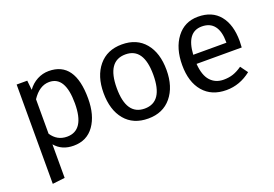

<svg xmlns="http://www.w3.org/2000/svg" viewBox="-103 -835 1919 1344"><g transform="rotate(-20 857.0 -163.0)"><path d="M334 -539.1Q528.8 -539.1 528.8 -264.2Q528.8 -140.1 474.9 -64Q420.9 12.2 321.8 12.2Q234.4 12.2 184.1 -47.9V202.1L91.8 212.9V-526.9H170.9L178.2 -456.1Q207 -496.1 247.8 -517.6Q288.6 -539.1 334 -539.1ZM299.8 -63Q430.2 -63 430.2 -264.2Q430.2 -465.8 311 -465.8Q238.3 -465.8 184.1 -383.8V-127Q226.1 -63 299.8 -63Z M878.9 -539.1Q989.7 -539.1 1051.3 -465.1Q1112.8 -391.1 1112.8 -264.2Q1112.8 -139.6 1050.3 -63.7Q987.8 12.2 877.9 12.2Q766.6 12.2 704.8 -62Q643.1 -136.2 643.1 -263.2Q643.1 -387.7 705.8 -463.4Q768.6 -539.1 878.9 -539.1ZM878.9 -464.8Q741.7 -464.8 741.7 -263.2Q741.7 -62 877.9 -62Q1014.2 -62 1014.2 -264.2Q1014.2 -464.8 878.9 -464.8Z M1663.1 -278.8Q1663.1 -256.3 1661.1 -231.9H1324.7Q1331.1 -144.5 1368.7 -103.8Q1406.2 -63 1466.8 -63Q1505.4 -63 1537.4 -73.7Q1569.3 -84.5 1604 -108.9L1644 -54.2Q1560.1 12.2 1460 12.2Q1350.1 12.2 1288.6 -59.8Q1227.1 -131.8 1227.1 -257.8Q1227.1 -382.8 1286.1 -460.9Q1345.2 -539.1 1445.8 -539.1Q1550.8 -539.1 1606.9 -470.2Q1663.1 -401.4 1663.1 -278.8ZM1571.8 -299.8V-306.2Q1571.8 -384.3 1540.5 -425Q1509.3 -465.8 1447.8 -465.8Q1334.5 -465.8 1324.7 -299.8Z"/></g></svg>

Font: FiraGO
Style: Regular
Weight: 400
Designer: bBox Type
Foundry: bBox Type GmbH
Version: Version 1.001;PS 001.001;hotconv 1.0.88;makeotf.lib2.5.64775